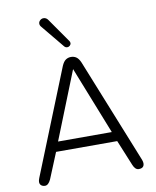

<svg xmlns="http://www.w3.org/2000/svg" viewBox="-98 -991 870 1073"><g transform="rotate(-10 336.5 -454.0)"><path d="M40 -19Q40 -27 45 -40L284 -635Q294 -658 307 -667Q320 -676 337 -676Q354 -676 367 -667Q380 -658 390 -635L629 -40Q633 -28 633 -21Q633 7 602 7Q582 7 570 -22L510 -168H163L103 -22Q89 8 70 8Q57 8 48.5 1Q40 -6 40 -19ZM184 -223H489L337 -607ZM195 -890Q195 -900 203.5 -908Q212 -916 223 -916Q239 -916 249 -901L344 -765Q348 -760 348 -753Q348 -745 341.5 -739Q335 -733 327 -733Q316 -733 309 -742L202 -872Q195 -880 195 -890Z"/></g></svg>

Font: SN Pro Light
Style: Regular
Weight: 300
Designer: Tobias Whetton
Foundry: Supernotes
Version: Version 1.002